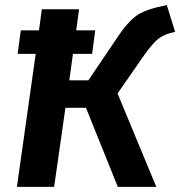

<svg xmlns="http://www.w3.org/2000/svg" viewBox="-20 -728 702 748"><path d="M541 -512.2 438 -363.8 588.9 0H439L314.9 -308.1H234.9L190.9 0H45.9L119.1 -518.1H48.8L61 -609.9H131.8L143.1 -691.9H288.1L276.9 -609.9H351.1L338.9 -518.1H264.2L250 -415H324.2L435.1 -579.1Q480.5 -647.5 517.3 -670.7Q554.2 -693.8 629.9 -708L662.1 -604Q623.5 -596.2 599.9 -579.1Q576.2 -562 541 -512.2Z"/></svg>

Font: FiraGO SemiBold
Style: Italic
Weight: 600
Italic angle: -8°
Designer: bBox Type GmbH
Foundry: bBox Type GmbH
Version: Version 1.001;PS 001.001;hotconv 1.0.88;makeotf.lib2.5.64775